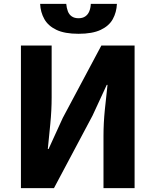

<svg xmlns="http://www.w3.org/2000/svg" viewBox="-20 -980 809 1000"><path d="M89 0V-743H249V-472Q249 -406 242 -334.5Q235 -263 229 -204H233L307 -366L508 -743H681V0H519V-272Q519 -338 526 -408Q533 -478 540 -538H536L462 -378L261 0ZM389 -804Q317 -804 274 -824.5Q231 -845 211 -880.5Q191 -916 189 -960H325Q327 -938 333.5 -921Q340 -904 354 -894.5Q368 -885 389 -885Q410 -885 424 -894.5Q438 -904 445 -921Q452 -938 453 -960H589Q587 -916 567.5 -880.5Q548 -845 504.5 -824.5Q461 -804 389 -804Z"/></svg>

Font: Noto Sans KR ExtraBold
Style: Regular
Weight: 800
Designer: Ryoko NISHIZUKA  (kana, bopomofo & ideographs); Paul D. Hunt (Latin, Greek & Cyrillic); Sandoll Communications , Soo-you
Foundry: Adobe
Version: Version 2.004-H2;hotconv 1.0.118;makeotfexe 2.5.65603